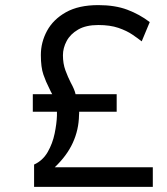

<svg xmlns="http://www.w3.org/2000/svg" viewBox="-20 -732 656 752"><path d="M113.5 0V-87.5Q147.5 -103 166.8 -136.5Q186 -170 194 -209Q202 -248 203 -278.5Q203 -283.5 203 -287.2Q203 -291 203 -294.5H108.5V-363H184.5Q181.5 -368.5 178.2 -374.8Q175 -381 172 -388Q160 -411 150 -439.8Q140 -468.5 140 -516.5Q140 -566.5 164.2 -611.2Q188.5 -656 238.2 -684Q288 -712 365 -712Q430.5 -712 478.5 -694Q526.5 -676 566.5 -645.5L535 -570Q520.5 -581.5 498.5 -596.5Q476.5 -611.5 443.8 -622.8Q411 -634 365 -634Q316.5 -634 286 -616.2Q255.5 -598.5 241 -571.2Q226.5 -544 226.5 -515.5Q226.5 -483 236.2 -456.5Q246 -430 257.5 -407.5Q264 -396 269 -384.2Q274 -372.5 276 -363H437V-294.5H290Q290 -291 290 -288Q290 -285 289.5 -281Q288.5 -223.5 265.2 -172.8Q242 -122 194.5 -77H578.5V0Z"/></svg>

Font: Overpass Mono
Style: Regular
Weight: 400
Designer: Delve Withrington, Dave Bailey
Foundry: Delve Fonts LLC
Version: Version 4.000